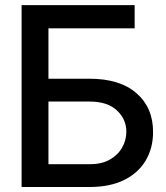

<svg xmlns="http://www.w3.org/2000/svg" viewBox="-20 -748 665 768"><path d="M66.4 0V-727.5H518.6V-634.8H173.8V-433.1H338.4Q459.5 -433.1 525.9 -375.2Q592.3 -317.4 592.3 -220.2Q592.3 -155.3 562.5 -105.5Q532.7 -55.7 476.1 -27.8Q419.4 0 338.4 0ZM173.8 -91.3H338.4Q386.2 -90.8 418.9 -109.4Q451.7 -127.9 468.5 -157.7Q485.4 -187.5 485.4 -221.2Q485.4 -271 447.5 -306.4Q409.7 -341.8 338.4 -341.8H173.8Z"/></svg>

Font: Inter Display Medium
Style: Regular
Weight: 500
Designer: Rasmus Andersson
Foundry: rsms
Version: Version 4.001;git-9221beed3